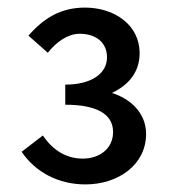

<svg xmlns="http://www.w3.org/2000/svg" viewBox="-20 -888 456 506"><path d="M205 -402C292 -402 365 -454 365 -535C365 -591 323 -628 275 -643C319 -664 348 -698 348 -748C348 -822 282 -868 204 -868C140 -868 95 -840 55 -794L106 -749C129 -778 159 -799 190 -799C234 -799 262 -775 262 -737C262 -694 221 -665 152 -665V-612C234 -612 278 -588 278 -540C278 -496 242 -470 198 -470C155 -470 119 -492 93 -531L37 -488C72 -436 132 -402 205 -402Z"/></svg>

Font: コーポレート・ロゴ ver3 Medium
Style: Regular
Weight: 500
Designer: [KANA_main] LOGOTYPE.JP [Source Han Sans] Ryoko NISHIZUKA 西塚涼子 (kana, bopomofo & ideographs); Paul D. Hunt (Latin, Greek
Version: Version 12.001;FEAKit 1.0